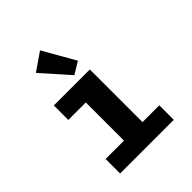

<svg xmlns="http://www.w3.org/2000/svg" viewBox="-198 -827 946 946"><g transform="rotate(-45 275.0 -354.0)"><path d="M89 0V-101H217V-367H95V-468H346V-101H463V0ZM272 -502 146 -644 239 -708 335 -540Z"/></g></svg>

Font: Inconsolata SemiExpanded ExtraBold
Style: Regular
Weight: 800
Width: 6
Monospace: yes
Designer: Raph Levien, Cyreal, Brenton Simpson
Foundry: Raph Levien, Cyreal, Google
Version: Version 3.001; ttfautohint (v1.8.2.53-6de2)